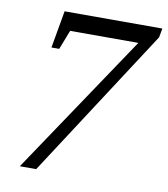

<svg xmlns="http://www.w3.org/2000/svg" viewBox="-76 -720 686 784"><g transform="rotate(10 267.0 -327.5)"><path d="M133.8 -500H101.6L128.9 -654.8H534.2L527.3 -617.2L126.5 0H58.6L447.8 -580.1H165Z"/></g></svg>

Font: Liberation Serif
Style: Italic
Weight: 400
Italic angle: -16.333°
Designer: Steve Matteson
Foundry: Ascender Corporation
Version: Version 2.1.5